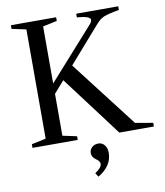

<svg xmlns="http://www.w3.org/2000/svg" viewBox="-105 -856 1018 1187"><g transform="rotate(-10 403.5 -262.0)"><path d="M45 0V-23L135 -42V-728L45 -747V-770H329V-747L240 -728V-370L523 -687Q539 -704 539 -717Q539 -741 455 -747V-770H719V-747Q650 -735 623.5 -724Q597 -713 573 -685L375 -459L696 -42L807 -23V0H590L305 -379L240 -305V-42L329 -23V0ZM416 246 400 222Q443 193 443 170Q443 153 418.5 136.5Q394 120 394 95Q394 73 410 58.5Q426 44 450 44Q474 44 489 63Q504 82 504 110Q504 194 416 246Z"/></g></svg>

Font: Libre Caslon Text
Style: Regular
Weight: 400
Designer: Pablo Impallari, Rodrigo Fuenzalida
Foundry: Pablo Impallari, Rodrigo Fuenzalida
Version: Version 1.002